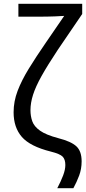

<svg xmlns="http://www.w3.org/2000/svg" viewBox="-20 -780 449 1002"><path d="M279 202Q298 166 309.5 135.5Q321 105 321 81Q321 52 307 37.5Q293 23 245 11Q137 -16 94 -65.5Q51 -115 51 -194Q51 -251 72 -306Q93 -361 130.5 -422Q168 -483 219 -557L315 -697Q305 -696 266.5 -694.5Q228 -693 186 -693H76V-760H409V-707L281 -519Q228 -439 197 -383.5Q166 -328 152.5 -285.5Q139 -243 139 -205Q139 -174 148.5 -147Q158 -120 189 -98Q220 -76 284 -59Q351 -42 378.5 -16.5Q406 9 406 62Q406 102 393 136.5Q380 171 363 202Z"/></svg>

Font: Noto Sans SemiCondensed
Style: Regular
Weight: 400
Width: 4
Designer: Monotype Design Team
Foundry: Monotype Imaging Inc.
Version: Version 2.013; ttfautohint (v1.8.4.7-5d5b)